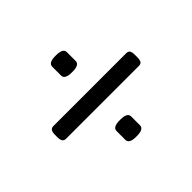

<svg xmlns="http://www.w3.org/2000/svg" viewBox="-111 -621 781 781"><g transform="rotate(-45 280.0 -230.5)"><path d="M238 -390V-441Q238 -463 278 -463H282Q322 -463 322 -441V-390Q322 -368 282 -368H278Q238 -368 238 -390ZM50 -224V-237Q50 -253 55 -260Q60 -267 70 -267H490Q501 -267 505.5 -260Q510 -253 510 -237V-224Q510 -208 505.5 -201Q501 -194 490 -194H70Q60 -194 55 -201Q50 -208 50 -224ZM238 -20V-71Q238 -93 278 -93H282Q322 -93 322 -71V-20Q322 2 282 2H278Q238 2 238 -20Z"/></g></svg>

Font: Asap-Regular
Style: Regular
Weight: 400
Designer: Pablo Cosgaya
Foundry: Omnibus-Type
Version: Version 2.000; ttfautohint (v1.8)